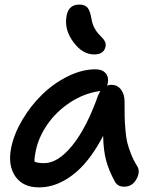

<svg xmlns="http://www.w3.org/2000/svg" viewBox="-20 -810 681 840"><path d="M392.1 -571.8Q341.8 -571.8 302.2 -624.3Q262.7 -676.8 270 -731.9Q275.9 -790 327.1 -790Q351.1 -790 362.5 -776.9Q374 -763.7 379.9 -729Q383.3 -707.5 391.8 -690.4Q400.4 -673.3 409.4 -663.6Q418.5 -653.8 427 -645Q435.5 -636.2 439.7 -627.2Q443.8 -618.2 441.9 -606.9Q435.1 -571.8 392.1 -571.8ZM150.9 9.8Q80.1 9.8 46.9 -38.6Q13.7 -86.9 28.8 -163.1Q41 -223.6 77.9 -285.9Q114.7 -348.1 164.8 -396.7Q214.8 -445.3 276.9 -476.1Q338.9 -506.8 397.9 -506.8Q426.8 -506.8 441.9 -490Q457 -473.1 451.2 -443.8L448.2 -435.1Q456.1 -439 466.8 -439Q493.7 -439 509.3 -418.2Q524.9 -397.5 524.9 -366.2Q524.9 -320.8 525.4 -299.1Q525.9 -277.3 528.6 -243.2Q531.2 -209 536.6 -187.3Q542 -165.5 552.5 -138.2Q563 -110.8 579.1 -85Q595.7 -61 577.4 -27.1Q559.1 6.8 522.9 6.8Q494.1 6.8 481.9 -17.1Q457.5 -61 445.1 -105.2Q432.6 -149.4 431.2 -215.8Q406.2 -167 377.7 -128.2Q349.1 -89.4 320.8 -63.7Q292.5 -38.1 262.5 -21.2Q232.4 -4.4 205.1 2.7Q177.7 9.8 150.9 9.8ZM136.2 -148.9Q129.9 -119.1 130.9 -103Q144 -96.2 172.9 -96.2Q233.9 -96.2 296.6 -173.8Q359.4 -251.5 410.2 -395Q417.5 -409.7 418.9 -412.1Q418 -412.1 416 -411.6Q414.1 -411.1 413.1 -411.1Q345.7 -400.9 285.9 -361.3Q226.1 -321.8 187.3 -265.6Q148.4 -209.5 136.2 -148.9Z"/></svg>

Font: Shantell Sans Normal
Style: Italic
Weight: 500
Italic angle: -11.31°
Designer: Stephen Nixon, Anya Danilova, Shantell Martin
Foundry: Arrow Type
Version: Version 1.006;[559af2be0]